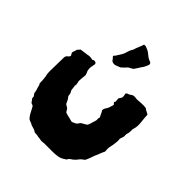

<svg xmlns="http://www.w3.org/2000/svg" viewBox="-207 -882 1042 1042"><g transform="rotate(45 314.5 -360.5)"><path d="M398 -684Q397 -680 395 -676Q393 -672 391 -667Q386 -655 379 -647Q373 -637 366.5 -627.5Q360 -618 355 -610Q347 -603 338.5 -599.5Q330 -596 323 -589Q318 -582 311.5 -576.5Q305 -571 298 -564Q286 -560 273.5 -554.5Q261 -549 247 -555Q243 -557 240.5 -560Q238 -563 236 -567Q233 -569 230.5 -572.5Q228 -576 225 -580Q229 -585 233 -589.5Q237 -594 239 -599Q244 -605 246.5 -610.5Q249 -616 253 -621Q255 -626 257.5 -630Q260 -634 261 -638Q263 -646 265.5 -653.5Q268 -661 271 -668Q275 -674 278.5 -681Q282 -688 283 -695Q287 -707 292.5 -718.5Q298 -730 301 -742Q305 -742 307.5 -742.5Q310 -743 312 -743Q321 -740 330 -736Q339 -732 346 -727Q350 -723 354 -720.5Q358 -718 361 -715Q368 -709 376 -705Q384 -701 392 -698Q395 -697 397 -692.5Q399 -688 398 -684ZM587 -437Q589 -422 588.5 -407Q588 -392 583 -377Q582 -373 581.5 -369.5Q581 -366 582 -361Q582 -354 581 -347Q580 -340 577 -332Q576 -329 576.5 -324.5Q577 -320 577 -313Q576 -309 574 -302.5Q572 -296 569 -288Q571 -278 570 -266Q569 -254 567 -241Q566 -234 564 -226Q562 -218 561 -210Q561 -203 561 -196Q561 -189 562 -182Q559 -175 555.5 -168.5Q552 -162 550 -155Q548 -148 545 -142Q542 -136 539 -129Q537 -122 534 -115Q531 -108 529 -101Q527 -95 524 -88.5Q521 -82 518 -75Q516 -73 513.5 -71Q511 -69 508 -67Q503 -64 499 -60Q495 -56 492 -52Q482 -37 467 -26Q451 -18 444 -3Q438 0 437 1Q419 14 399.5 17Q380 20 360 20H302Q299 20 295.5 20Q292 20 289 21Q276 23 263 20Q259 18 254.5 18.5Q250 19 245 17Q236 15 226 15Q216 15 209 8Q205 6 201.5 5Q198 4 193 3Q190 1 186 0.5Q182 0 178 -2Q170 -8 160 -10.5Q150 -13 143 -21Q132 -35 124.5 -50.5Q117 -66 109 -79Q105 -81 101.5 -83Q98 -85 93 -86Q90 -91 86 -96Q82 -101 78 -106Q77 -109 77 -112.5Q77 -116 77 -118Q75 -123 71.5 -127Q68 -131 66 -135Q65 -139 64.5 -144Q64 -149 63 -153Q62 -158 59.5 -163.5Q57 -169 56 -175Q56 -180 54 -184Q52 -188 49 -193Q49 -206 48 -219.5Q47 -233 45 -246Q42 -255 41.5 -264Q41 -273 41 -282Q41 -308 42 -333.5Q43 -359 43 -384Q43 -387 43.5 -389Q44 -391 44 -392Q47 -401 54.5 -405.5Q62 -410 63 -420Q62 -422 61 -423.5Q60 -425 59 -427Q56 -430 55.5 -433Q55 -436 55 -439Q57 -445 59.5 -451.5Q62 -458 63 -465Q67 -468 70 -472Q73 -476 77 -480Q91 -482 101 -483Q106 -484 112 -484.5Q118 -485 123 -486Q141 -491 159 -485L170 -490Q178 -491 185 -486Q190 -479 187 -474Q186 -469 185.5 -463.5Q185 -458 183 -452Q182 -445 182.5 -438.5Q183 -432 185 -424Q188 -419 190 -413Q192 -407 194 -400Q193 -392 192.5 -384Q192 -376 191 -368Q191 -364 190.5 -360Q190 -356 190 -352Q191 -345 193.5 -336.5Q196 -328 193 -320Q194 -312 195 -304Q196 -296 197 -288Q199 -285 200.5 -281.5Q202 -278 205 -273Q207 -265 208 -254Q211 -250 214 -246Q217 -242 220 -237Q222 -232 225 -226.5Q228 -221 230 -216Q234 -212 239.5 -209.5Q245 -207 251 -202Q253 -198 256.5 -193.5Q260 -189 262 -184Q265 -183 266.5 -182Q268 -181 269 -181Q281 -177 294 -174.5Q307 -172 320 -168Q326 -170 332.5 -173.5Q339 -177 344 -179Q350 -185 354 -191.5Q358 -198 365 -202Q370 -205 375.5 -207.5Q381 -210 386 -214Q391 -216 393 -220.5Q395 -225 397 -230Q399 -238 402 -247Q405 -256 407 -263Q410 -271 408.5 -278Q407 -285 411 -291Q408 -297 406 -302.5Q404 -308 401 -313Q398 -321 392 -329Q391 -339 399 -351Q406 -360 409.5 -371.5Q413 -383 416 -394Q414 -398 411 -400.5Q408 -403 406 -406Q407 -409 411 -415Q410 -420 409.5 -426Q409 -432 409 -437Q411 -439 412 -442Q413 -445 414 -446Q423 -454 420 -469Q420 -475 417 -481Q420 -488 425.5 -490.5Q431 -493 436 -494Q441 -497 444.5 -499.5Q448 -502 453 -505Q458 -505 462.5 -506Q467 -507 471 -506Q480 -504 488.5 -504.5Q497 -505 506 -506Q517 -507 528.5 -507Q540 -507 552 -505Q555 -502 561 -498Q564 -497 567 -495.5Q570 -494 573 -492Q575 -491 578.5 -489.5Q582 -488 583 -484Q583 -473 584.5 -461Q586 -449 587 -437Z"/></g></svg>

Font: Darumadrop One
Style: Regular
Weight: 400
Version: Version 1.000